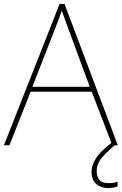

<svg xmlns="http://www.w3.org/2000/svg" viewBox="-20 -736 617 973"><path d="M549 0 445 -271H135L28 0H0L282 -716H307L577 0ZM325 -594Q319 -611 311 -632.5Q303 -654 293 -682Q286 -660 277 -636.5Q268 -613 260 -593L144 -296H435ZM470 131Q470 192 528 192Q557 192 576 185V209Q568 212 555 214.5Q542 217 526 217Q492 217 468 196.5Q444 176 444 135Q444 99 468 63.5Q492 28 544 -11L562 0Q528 27 499 60Q470 93 470 131Z"/></svg>

Font: Noto Sans Tamil Thin
Style: Regular
Weight: 100
Designer: Jelle Bosma - Monotype Design Team
Foundry: Monotype Imaging Inc.
Version: Version 2.004; ttfautohint (v1.8.4.7-5d5b)